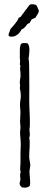

<svg xmlns="http://www.w3.org/2000/svg" viewBox="-20 -894 260 900"><path d="M120 -24C124 -46 118 -69 118 -92C119 -102 122 -111 122 -121C121 -134 117 -146 117 -158C116 -189 123 -219 117 -249C123 -261 118 -274 118 -287C119 -293 120 -301 120 -307C121 -346 117 -385 117 -424C117 -463 118 -506 117 -542C116 -570 118 -597 114 -620C117 -641 123 -677 109 -691C100 -693 86 -693 79 -689C73 -678 73 -665 73 -653V-634C72 -622 75 -610 74 -602C74 -599 73 -595 73 -593C73 -590 76 -587 76 -585C76 -582 74 -579 74 -575C75 -561 77 -547 76 -533C75 -526 73 -519 73 -512C72 -502 76 -491 73 -481C74 -472 77 -463 77 -454C79 -437 75 -425 74 -412C73 -398 75 -384 76 -369C76 -354 74 -340 74 -325C74 -316 76 -306 76 -296C76 -289 74 -281 74 -273C74 -258 77 -242 77 -227C78 -210 76 -194 76 -178V-131C76 -116 72 -102 77 -88C73 -79 74 -65 76 -54C75 -44 70 -37 73 -28C74 -23 79 -21 82 -16C96 -12 114 -15 120 -24ZM20 -728C25 -719 41 -722 51 -725C55 -728 59 -731 64 -733C69 -740 77 -745 80 -755C92 -760 101 -770 108 -781C111 -784 116 -784 119 -786C121 -793 126 -797 129 -804C135 -805 140 -809 146 -811C151 -822 161 -829 162 -844C158 -854 155 -864 149 -871C142 -873 130 -876 122 -873C112 -867 108 -853 99 -846C93 -835 84 -827 78 -816L67 -810C64 -799 58 -793 53 -786C45 -776 37 -766 29 -758C27 -746 20 -741 20 -728Z"/></svg>

Font: FuturaRener
Style: Light
Weight: 300
Designer: BSozoo
Foundry: BSozoo
Version: Version 1.0